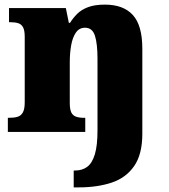

<svg xmlns="http://www.w3.org/2000/svg" viewBox="-20 -571 731 831"><path d="M299 240V167H305Q336 167 357.5 151Q379 135 390.5 97Q402 59 402 -7V-317Q402 -381 391 -416Q380 -451 348 -451Q323 -451 308.5 -430Q294 -409 288 -375Q282 -341 282 -301V-125Q282 -98 288.5 -84.5Q295 -71 309 -66Q323 -61 345 -61H349V0H14V-61H18Q41 -61 56 -65.5Q71 -70 79 -84.5Q87 -99 87 -128V-412Q87 -439 80 -452.5Q73 -466 59 -470.5Q45 -475 23 -475H19V-536H265L278 -472H283Q296 -493 314 -511Q332 -529 361 -540Q390 -551 434 -551Q514 -551 555 -506Q596 -461 596 -360V8Q596 97 560.5 148Q525 199 463 219.5Q401 240 321 240Z"/></svg>

Font: Noto Serif Bengali Black
Style: Regular
Weight: 900
Version: Version 2.003